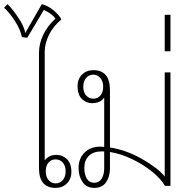

<svg xmlns="http://www.w3.org/2000/svg" viewBox="-68 -906 921 936"><path d="M122 -87V-647Q122 -693 142.5 -736Q163 -779 202 -815Q190 -836 146 -858L65 -722L39 -725Q31 -763 4.5 -804Q-22 -845 -48 -868L-31 -886Q-2 -856 24.5 -815Q51 -774 55 -745L136 -886Q167 -878 195 -854Q223 -830 231 -811Q191 -778 170.5 -735.5Q150 -693 150 -654V-124Q170 -151 208 -151Q236 -151 258 -130.5Q280 -110 280 -68Q280 -33 258 -11.5Q236 10 203 10Q122 10 122 -87ZM252 -71Q252 -98 238 -113.5Q224 -129 203 -129Q182 -129 168.5 -113.5Q155 -98 155 -71Q155 -44 169 -28Q183 -12 203 -12Q224 -12 238 -28Q252 -44 252 -71Z M763 -553V0H736Q716 -35 672.5 -70Q629 -105 574.5 -131Q520 -157 468 -165V-85Q468 -45 449 -17.5Q430 10 392 10Q354 10 334.5 -18.5Q315 -47 315 -87Q315 -133 344 -162Q373 -191 419 -191Q433 -191 440 -190V-430Q429 -415 414 -409Q399 -403 380 -403Q353 -403 331.5 -423.5Q310 -444 310 -486Q310 -521 332 -542.5Q354 -564 387 -564Q468 -564 468 -467V-187Q547 -175 623.5 -131.5Q700 -88 735 -46V-553ZM435 -483Q435 -510 421 -526Q407 -542 387 -542Q366 -542 352 -526Q338 -510 338 -483Q338 -456 352 -440.5Q366 -425 387 -425Q408 -425 421.5 -440.5Q435 -456 435 -483ZM440 -168H428Q387 -168 365 -146Q343 -124 343 -87Q343 -56 355 -35.5Q367 -15 392 -15Q415 -15 427.5 -35Q440 -55 440 -85Z M735 -834H763V-656H735Z"/></svg>

Font: Trirong Thin
Style: Regular
Weight: 250
Designer: Katatrad Team
Foundry: CadsonDemak
Version: Version 1.001